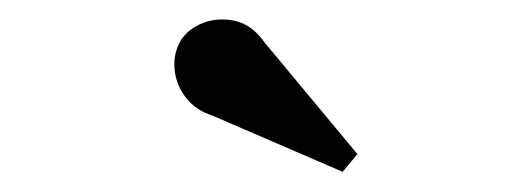

<svg xmlns="http://www.w3.org/2000/svg" viewBox="-20 -1011 540 195"><path d="M328 -836.5 196 -893.5Q178.5 -899 168.5 -912.2Q158.5 -925.5 157.2 -941.5Q156 -957.5 164 -970.5Q171.5 -982 186.5 -987.8Q201.5 -993.5 218.8 -989.8Q236 -986 249 -967.5L343 -854.5Z"/></svg>

Font: Bodoni Moda SC 9pt SemiBold
Style: Regular
Weight: 600
Designer: Owen Earl
Foundry: indestructible type
Version: Version 2.005